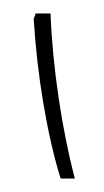

<svg xmlns="http://www.w3.org/2000/svg" viewBox="-20 -834 155 285"><path d="M33 -814 30 -806C35 -723 50 -633 70 -569H91C72 -642 58 -734 55 -814Z"/></svg>

Font: Noto Sans Armenian ExtraCondensed Thin
Style: Regular
Weight: 100
Width: 2
Designer: Monotype Design Team
Foundry: Monotype Imaging Inc.
Version: Version 2.008